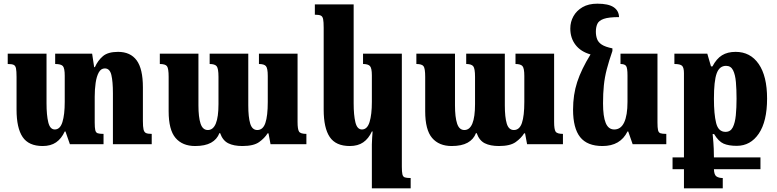

<svg xmlns="http://www.w3.org/2000/svg" viewBox="-20 -784 4225 1044"><path d="M757 -126Q757 -95 760.5 -80Q764 -65 774 -60.5Q784 -56 805 -56V0H594V-277Q594 -341 585.5 -376.5Q577 -412 550 -412Q529 -412 517 -390Q505 -368 500 -333Q495 -298 495 -258V-118Q495 -90 498 -76.5Q501 -63 511 -59.5Q521 -56 543 -56V0H360L336 -69H332Q314 -30 285 -10Q256 10 212 10Q136 10 103 -39Q70 -88 70 -188V-365Q70 -397 67 -412Q64 -427 54 -431.5Q44 -436 22 -436V-492H233V-222Q233 -158 242.5 -119Q252 -80 278 -80Q307 -80 319.5 -120.5Q332 -161 332 -230V-372Q332 -413 322 -424.5Q312 -436 280 -436V-492H481L492 -419H496Q512 -455 539.5 -478.5Q567 -502 622 -502Q689 -502 723 -456Q757 -410 757 -309Z M1388 -492H1598V-121Q1598 -81 1606 -68.5Q1614 -56 1646 -56V0H1451L1440 -59H1435Q1419 -33 1389 -11.5Q1359 10 1298 10Q1251 10 1221 -5Q1191 -20 1177 -60H1173Q1160 -26 1127.5 -8Q1095 10 1041 10Q972 10 934.5 -34Q897 -78 897 -179V-366Q897 -412 888 -424Q879 -436 849 -436V-492H1059V-211Q1059 -147 1070.5 -112Q1082 -77 1110 -77Q1168 -77 1168 -218V-366Q1168 -412 1158 -424Q1148 -436 1120 -436V-492H1330V-211Q1330 -147 1340.5 -112Q1351 -77 1379 -77Q1410 -77 1423 -115.5Q1436 -154 1436 -230V-371Q1436 -413 1426 -424.5Q1416 -436 1388 -436Z M2002 240V1Q2002 -16 2003.5 -34Q2005 -52 2006 -69H2002Q1984 -30 1955 -10Q1926 10 1882 10Q1806 10 1773 -39Q1740 -88 1740 -188V-633Q1740 -665 1737 -680Q1734 -695 1724 -699.5Q1714 -704 1692 -704V-760H1903V-222Q1903 -158 1912.5 -119Q1922 -80 1948 -80Q1977 -80 1989.5 -120.5Q2002 -161 2002 -230V-374Q2002 -414 1991.5 -425Q1981 -436 1954 -436V-492H2165V122Q2165 150 2168 163.5Q2171 177 2181 180.5Q2191 184 2213 184V240Z M2783 -492H2993V-121Q2993 -81 3001 -68.5Q3009 -56 3041 -56V0H2846L2835 -59H2830Q2814 -33 2784 -11.5Q2754 10 2693 10Q2646 10 2616 -5Q2586 -20 2572 -60H2568Q2555 -26 2522.5 -8Q2490 10 2436 10Q2367 10 2329.5 -34Q2292 -78 2292 -179V-366Q2292 -412 2283 -424Q2274 -436 2244 -436V-492H2454V-211Q2454 -147 2465.5 -112Q2477 -77 2505 -77Q2563 -77 2563 -218V-366Q2563 -412 2553 -424Q2543 -436 2515 -436V-492H2725V-211Q2725 -147 2735.5 -112Q2746 -77 2774 -77Q2805 -77 2818 -115.5Q2831 -154 2831 -230V-371Q2831 -413 2821 -424.5Q2811 -436 2783 -436Z M3256 10Q3173 10 3134.5 -38.5Q3096 -87 3096 -188Q3096 -269 3118.5 -338Q3141 -407 3191 -488Q3138 -503 3109.5 -540Q3081 -577 3081 -629Q3081 -665 3098 -695.5Q3115 -726 3147.5 -745Q3180 -764 3228 -764Q3288 -764 3316.5 -745Q3345 -726 3346 -691Q3290 -691 3263 -681.5Q3236 -672 3228 -654Q3220 -636 3220 -612Q3220 -590 3226.5 -572Q3233 -554 3252 -541.5Q3271 -529 3310 -521V-507Q3291 -452 3279.5 -408Q3268 -364 3263.5 -320Q3259 -276 3259 -222Q3259 -151 3273.5 -115.5Q3288 -80 3320 -80Q3356 -80 3374 -118.5Q3392 -157 3392 -230V-374Q3392 -414 3384.5 -425Q3377 -436 3354 -436V-492H3555V-118Q3555 -90 3558 -76.5Q3561 -63 3571 -59.5Q3581 -56 3603 -56V0H3420L3396 -69H3392Q3353 10 3256 10Z M3637 136V72H3699V-386Q3699 -416 3689 -426Q3679 -436 3647 -436V-492H3826L3846 -423H3854Q3876 -465 3906 -483.5Q3936 -502 3980 -502Q4060 -502 4105.5 -436Q4151 -370 4151 -248Q4151 -124 4106 -57.5Q4061 9 3986 9Q3942 9 3914.5 -3Q3887 -15 3863 -55H3855Q3860 -3 3861 25Q3862 53 3862 72H4115V136H3862Q3863 167 3876 175.5Q3889 184 3910 184V240H3699V136ZM3925 -67Q3952 -67 3964.5 -91.5Q3977 -116 3981 -157Q3985 -198 3985 -247Q3985 -297 3981.5 -337.5Q3978 -378 3966 -402Q3954 -426 3928 -426Q3892 -426 3877 -385Q3862 -344 3862 -247Q3862 -163 3874 -115Q3886 -67 3925 -67Z"/></svg>

Font: Noto Serif Armenian ExtraCondensed Black
Style: Regular
Weight: 900
Width: 2
Designer: Monotype Design Team
Foundry: Monotype Imaging Inc.
Version: Version 2.008; ttfautohint (v1.8.4.7-5d5b)